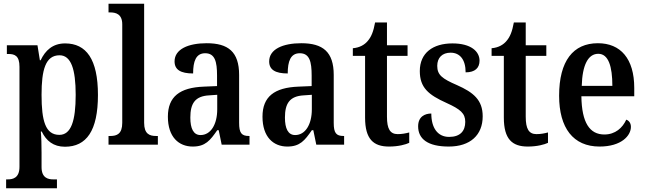

<svg xmlns="http://www.w3.org/2000/svg" viewBox="-20 -780 3477 1035"><path d="M13 235H287V187H267C239 187 204 179 204 121V43C204 4 203 -41 200 -71H205C229 -21 268 11 330 11C446 11 508 -75 508 -268C508 -461 445 -546 331 -546C264 -546 224 -508 199 -455H195L182 -536H17V-489H25C59 -489 85 -480 85 -420V119C85 179 50 187 22 187H13ZM300 -53C225 -53 204 -128 204 -269C204 -403 225 -482 301 -482C363 -482 388 -407 388 -269C388 -128 363 -53 300 -53Z M565 0H831V-47H821C786 -47 757 -58 757 -118V-760H565V-713H575C603 -713 639 -705 639 -649V-118C639 -58 610 -47 575 -47H565Z M1019 10C1087 10 1113 -23 1151 -78H1159L1175 0H1325V-47H1322C1282 -47 1269 -63 1269 -118V-376C1269 -501 1210 -547 1094 -547C995 -547 921 -515 921 -449C921 -404 954 -384 1021 -384C1021 -449 1036 -493 1086 -493C1139 -493 1150 -447 1150 -373V-316L1079 -313C949 -308 885 -259 885 -151C885 -41 944 10 1019 10ZM1061 -52C1023 -52 1006 -87 1006 -146C1006 -222 1031 -262 1108 -266L1151 -269V-191C1151 -109 1116 -52 1061 -52Z M1529 10C1597 10 1623 -23 1661 -78H1669L1685 0H1835V-47H1832C1792 -47 1779 -63 1779 -118V-376C1779 -501 1720 -547 1604 -547C1505 -547 1431 -515 1431 -449C1431 -404 1464 -384 1531 -384C1531 -449 1546 -493 1596 -493C1649 -493 1660 -447 1660 -373V-316L1589 -313C1459 -308 1395 -259 1395 -151C1395 -41 1454 10 1529 10ZM1571 -52C1533 -52 1516 -87 1516 -146C1516 -222 1541 -262 1618 -266L1661 -269V-191C1661 -109 1626 -52 1571 -52Z M2077 10C2128 10 2167 -1 2186 -10V-66C2167 -61 2147 -57 2124 -57C2083 -57 2066 -85 2066 -151V-479H2177V-536H2066V-659H2002C1993 -609 1981 -581 1963 -560C1946 -539 1919 -523 1882 -520V-479H1948V-146C1948 -30 1993 10 2077 10Z M2399 10C2515 10 2582 -52 2582 -153C2582 -241 2532 -282 2444 -321C2363 -356 2337 -376 2337 -425C2337 -469 2364 -496 2409 -496C2459 -496 2490 -459 2490 -390C2541 -390 2565 -414 2565 -453C2565 -502 2520 -546 2419 -546C2314 -546 2243 -495 2243 -397C2243 -308 2289 -269 2387 -225C2462 -191 2488 -169 2488 -123C2488 -74 2461 -42 2401 -42C2339 -42 2305 -91 2305 -168C2271 -168 2234 -152 2234 -99C2234 -31 2286 10 2399 10Z M2825 10C2876 10 2915 -1 2934 -10V-66C2915 -61 2895 -57 2872 -57C2831 -57 2814 -85 2814 -151V-479H2925V-536H2814V-659H2750C2741 -609 2729 -581 2711 -560C2694 -539 2667 -523 2630 -520V-479H2696V-146C2696 -30 2741 10 2825 10Z M3212 10C3330 10 3381 -49 3381 -96C3381 -117 3370 -130 3356 -135C3336 -91 3297 -55 3238 -55C3159 -55 3116 -118 3114 -261H3399V-306C3399 -464 3325 -547 3203 -547C3070 -547 2994 -452 2994 -264C2994 -90 3070 10 3212 10ZM3116 -317C3119 -429 3150 -490 3205 -490C3260 -490 3281 -422 3281 -317Z"/></svg>

Font: Noto Serif Condensed Semi
Style: Regular
Weight: 600
Width: 3
Designer: Monotype Design Team
Foundry: Monotype Imaging Inc.
Version: Version 1.002